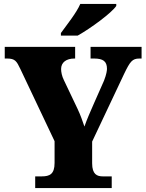

<svg xmlns="http://www.w3.org/2000/svg" viewBox="-20 -951 738 971"><path d="M288 -784V-771H373C439 -808 545 -886 568 -921V-931H386C367 -886 316 -823 288 -784ZM158 0H545V-59H500C471 -59 446 -69 446 -125V-235L608 -578C638 -640 649 -655 685 -655H696V-714H438V-655H456C501 -655 521 -641 521 -603C521 -596 519 -576 506 -543L456 -430C437 -387 419 -346 407 -311C396 -342 389 -365 372 -401L303 -546C293 -566 289 -587 289 -602C289 -636 316 -655 356 -655H360V-714H4V-655H16C56 -655 64 -642 83 -602L256 -237V-127C256 -70 231 -59 191 -59H158Z"/></svg>

Font: Noto Serif Ethiopic SemiCondensed Black
Style: Regular
Weight: 900
Width: 4
Designer: Monotype Design Team
Foundry: Monotype Imaging Inc.
Version: Version 2.102